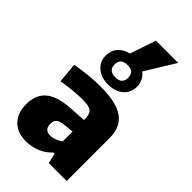

<svg xmlns="http://www.w3.org/2000/svg" viewBox="-292 -1067 1159 1159"><g transform="rotate(45 287.0 -487.5)"><path d="M182 5Q107 5 65.5 -38Q24 -81 24 -155Q24 -236 73.5 -278Q123 -320 226 -327L339 -334Q339 -358 335 -374Q331 -390 320.5 -399.5Q310 -409 291 -412.5Q272 -416 241 -416Q225 -416 203.5 -414.5Q182 -413 159 -411Q136 -409 113.5 -405.5Q91 -402 73 -399L61 -528Q116 -538 169 -543Q222 -548 269 -548Q402 -548 463.5 -504Q525 -460 525 -366V0H372L357 -65H347Q315 -30 271.5 -12.5Q228 5 182 5ZM290 -588Q231 -588 193.5 -619.5Q156 -651 156 -702Q156 -745 181.5 -774.5Q207 -804 251 -814L307 -980H497L380 -790Q400 -775 411.5 -752.5Q423 -730 423 -702Q423 -651 386 -619.5Q349 -588 290 -588ZM260 -123Q280 -123 302.5 -132Q325 -141 339 -152V-236L279 -230Q241 -226 226 -214Q211 -202 211 -175Q211 -123 260 -123ZM290 -650Q320 -650 333.5 -664Q347 -678 347 -702Q347 -728 333.5 -741.5Q320 -755 290 -755Q232 -755 232 -702Q232 -650 290 -650Z"/></g></svg>

Font: Encode Sans Narrow
Style: ExtraBold
Weight: 800
Designer: Pablo Impallari, Andres Torresi
Foundry: Pablo Impallari, Andres Torresi
Version: Version 1.000; ttfautohint (v1.00) -l 8 -r 50 -G 200 -x 14 -